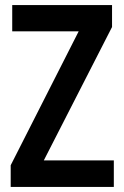

<svg xmlns="http://www.w3.org/2000/svg" viewBox="-20 -800 488 754"><path d="M427 -66V-170H152L420 -694V-780H28V-677H289L22 -151V-66Z"/></svg>

Font: Noto Sans Malayalam UI Condensed SemiBold
Style: Regular
Weight: 600
Width: 3
Designer: Jelle Bosma - Monotype Design Team
Foundry: Monotype Imaging Inc.
Version: Version 2.104